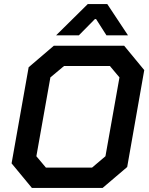

<svg xmlns="http://www.w3.org/2000/svg" viewBox="-20 -925 732 945"><path d="M37 -121 121 -594 245 -700H591L690 -580L606 -103L485 0H137ZM433 -100 499 -156 568 -544 521 -600H295L228 -544L159 -156L206 -100ZM412 -905H508L610 -751H504L453 -831H447L368 -751H256Z"/></svg>

Font: Chakra Petch SemiBold
Style: Italic
Weight: 600
Italic angle: -10°
Designer: Katatrad Aksorn Co.,Ltd.
Foundry: Cadson Demak Co.,Ltd.
Version: Version 1.000; ttfautohint (v1.6)